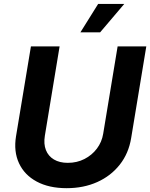

<svg xmlns="http://www.w3.org/2000/svg" viewBox="-20 -969 781 999"><path d="M326.9 10.1Q234.7 10.1 170.9 -24.3Q107.1 -58.7 78.8 -119.9Q50.4 -181 63.4 -260.2L140.9 -727.5H290.1L213.4 -262.8Q206.4 -220.1 218.8 -188.4Q231.3 -156.6 260.5 -139.2Q289.8 -121.7 332.9 -121.7Q380.3 -121.7 419.4 -141.7Q458.4 -161.6 484.1 -195.7Q509.8 -229.9 516.8 -272.5L592 -727.5H741.2L662.4 -250.4Q649.4 -171 603.3 -112.4Q557.1 -53.7 486.1 -21.8Q415 10.1 326.9 10.1ZM398.4 -800.8 490.8 -948.7H626.7L501 -800.8Z"/></svg>

Font: Inter Variable
Style: Italic
Weight: 400
Italic angle: -9.39999°
Designer: Rasmus Andersson
Foundry: rsms
Version: Version 4.001;git-9221beed3